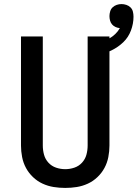

<svg xmlns="http://www.w3.org/2000/svg" viewBox="-20 -914 675 942"><path d="M300 8Q271 8 243 3.5Q215 -1 189 -13Q163 -25 142 -45Q121 -65 107.5 -90Q94 -115 88.5 -143.5Q83 -172 83 -200V-735H190V-200Q190 -177 196 -155Q202 -133 217.5 -116Q233 -99 255 -91.5Q277 -84 300 -84Q323 -84 345 -91.5Q367 -99 382.5 -116Q398 -133 404 -155Q410 -177 410 -200V-735H517V-200Q517 -172 511.5 -143.5Q506 -115 492.5 -90Q479 -65 458 -45Q437 -25 411 -13Q385 -1 357 3.5Q329 8 300 8ZM464 -643 446 -700Q464 -704 481.5 -710Q499 -716 515.5 -725Q532 -734 545.5 -747Q559 -760 568 -776Q557 -777 547 -781.5Q537 -786 530 -794Q523 -802 520 -813Q517 -824 517 -835Q517 -846 520.5 -858Q524 -870 532.5 -878Q541 -886 552.5 -890Q564 -894 576 -894Q588 -894 600 -890Q612 -886 620.5 -877.5Q629 -869 632 -857Q635 -845 635 -832Q635 -798 622.5 -764.5Q610 -731 585 -707Q560 -683 528.5 -667.5Q497 -652 464 -643Z"/></svg>

Font: Zed Mono Semibold Extended
Style: Regular
Weight: 600
Width: 7
Monospace: yes
Designer: Belleve Invis
Foundry: Belleve Invis
Version: Version 1.0.0; ttfautohint (v1.8.4)